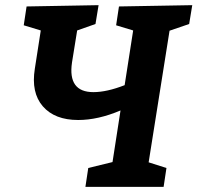

<svg xmlns="http://www.w3.org/2000/svg" viewBox="-20 -724 765 744"><path d="M625 -73 614 0H311L322 -73L416 -96L447 -296Q360 -259 283 -259Q192 -259 146 -312Q100 -365 115 -458L138 -606L72 -626L83 -699L362 -704L350 -631L279 -606L259 -482Q242 -367 342 -367Q394 -367 463 -394L496 -606L430 -626L441 -699L725 -704L713 -631L637 -605L556 -95Z"/></svg>

Font: Bitter
Style: Bold Italic
Weight: 700
Italic angle: -9°
Designer: Sol Matas, and Bitter project Authors
Foundry: Sol Matas
Version: Version 2.001